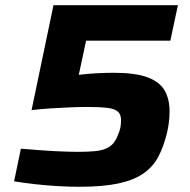

<svg xmlns="http://www.w3.org/2000/svg" viewBox="-20 -708 727 736"><path d="M285 8Q247 8 202.5 5.5Q158 3 114 -2Q70 -7 34 -13L60 -138Q96 -135 136.5 -132Q177 -129 215 -127.5Q253 -126 281 -126Q318 -126 343.5 -128.5Q369 -131 386.5 -138.5Q404 -146 415 -159.5Q426 -173 433 -193Q439 -206 441.5 -219Q444 -232 444 -247Q444 -269 432 -280Q420 -291 391.5 -294.5Q363 -298 314 -298Q286 -298 249.5 -296.5Q213 -295 174 -292.5Q135 -290 101 -286L185 -688H662L633 -552H310L282 -421Q311 -425 346.5 -427Q382 -429 416 -429Q498 -429 544.5 -412Q591 -395 610.5 -362Q630 -329 630 -281Q630 -261 627.5 -240Q625 -219 620 -198Q607 -145 586.5 -106.5Q566 -68 529 -42.5Q492 -17 432.5 -4.5Q373 8 285 8Z"/></svg>

Font: Saira SemiExpanded
Style: Bold Italic
Weight: 700
Width: 6
Italic angle: -12°
Designer: Hector Gatti with collaboration of the Omnibus-Type team
Foundry: Omnibus-Type
Version: Version 1.101